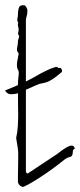

<svg xmlns="http://www.w3.org/2000/svg" viewBox="-20 -719 312 749"><path d="M69 10Q62 9 56.5 3.5Q51 -2 50 -9Q50 -15 50 -31Q50 -47 50.5 -65.5Q51 -84 51 -99.5Q51 -115 51 -121Q51 -129 49.5 -140.5Q48 -152 43 -181Q48 -201 49.5 -226.5Q51 -252 51 -272Q51 -281 50.5 -296Q50 -311 50 -356L46 -354Q21 -349 12.5 -353.5Q4 -358 0 -366Q27 -377 50 -387Q50 -408 52.5 -424Q55 -440 50 -447Q46 -454 46 -464.5Q46 -475 48 -484Q50 -493 50 -493Q50 -498 52 -504.5Q54 -511 50 -515Q44 -521 47 -533.5Q50 -546 50 -557Q50 -564 53.5 -571.5Q57 -579 50 -586Q50 -586 52 -596.5Q54 -607 50 -618Q49 -622 50.5 -626Q52 -630 50 -633Q46 -639 48 -647Q50 -655 50 -662Q50 -680 54.5 -690.5Q59 -701 77 -698Q87 -688 87 -676.5Q87 -665 84 -655.5Q81 -646 81 -640V-401Q99 -410 111.5 -417Q124 -424 136 -431Q146 -436 156.5 -441.5Q167 -447 177 -451Q188 -455 198 -458Q202 -459 205 -456Q208 -453 212 -454Q217 -456 220.5 -448.5Q224 -441 220 -437Q208 -427 195.5 -417.5Q183 -408 169 -401Q164 -399 157.5 -397Q151 -395 145 -394Q135 -393 123 -387.5Q111 -382 81 -369V-51Q81 -44 88 -42L204 -119Q233 -142 248.5 -148.5Q264 -155 269 -146Q274 -139 269 -137Q264 -135 264 -126Q264 -109 252.5 -106.5Q241 -104 231 -96Q210 -79 184 -60Q158 -41 133 -25Q108 -9 90.5 0.5Q73 10 69 10Z"/></svg>

Font: Sankofa Display
Style: Regular
Weight: 400
Designer: Batsirai Madzonga
Foundry: Batsirai Madzonga
Version: Version 1.000; ttfautohint (v1.8.4.7-5d5b)